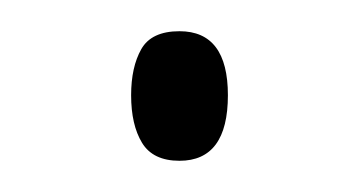

<svg xmlns="http://www.w3.org/2000/svg" viewBox="-20 -96 229 123"><path d="M64 -35Q64 -53 70.5 -64.5Q77 -76 95 -76Q126 -76 126 -35Q126 7 95 7Q78 7 71 -4.5Q64 -16 64 -35Z"/></svg>

Font: Noto Sans Arabic ExtCond ExtLt
Style: Regular
Weight: 200
Width: 2
Designer: Monotype Design Team, Nadine Chahine, Nizar Qandah and Khaled Hosny
Foundry: Monotype Imaging Inc.
Version: Version 2.012; ttfautohint (v1.8.4.7-5d5b)